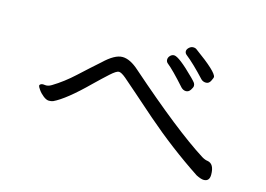

<svg xmlns="http://www.w3.org/2000/svg" viewBox="-78 -797 1156 833"><g transform="rotate(15 500.0 -380.0)"><path d="M329 -486Q377 -532 411.5 -532Q446 -532 487 -495Q726 -285 858 -202Q873 -193 884 -192Q915 -187 915 -138Q915 -108 889 -108Q877 -108 855 -119Q723 -206 601 -312Q547 -359 506.5 -395Q466 -431 445 -448.5Q424 -466 413 -466Q402 -466 376 -442.5Q350 -419 316 -386Q223 -294 170 -269Q163 -266 151.5 -266Q140 -266 126 -277Q112 -288 103 -301Q94 -314 94 -317.5Q94 -321 95 -322Q101 -330 116 -327.5Q131 -325 147 -335Q195 -364 241 -406.5Q287 -449 329 -486ZM626 -597Q648 -597 722 -523Q736 -509 739.5 -503.5Q743 -498 743 -491Q743 -484 735 -472Q727 -460 715 -460Q703 -460 693 -470Q636 -534 608 -556Q601 -562 601 -571.5Q601 -581 608.5 -589Q616 -597 626 -597ZM767 -527Q714 -584 677 -613Q670 -619 670 -627.5Q670 -636 678.5 -644Q687 -652 697 -652Q707 -652 713 -647Q817 -572 817 -550Q817 -547 810 -532.5Q803 -518 789.5 -518Q776 -518 767 -527Z"/></g></svg>

Font: LXGW WenKai Lite
Style: Regular
Weight: 400
Designer: LXGW / Fontworks Inc.
Foundry: LXGW / Fontworks Inc.
Version: Version 1.511; March 25, 2025